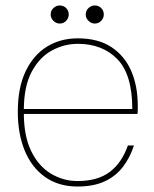

<svg xmlns="http://www.w3.org/2000/svg" viewBox="-20 -669 562 701"><path d="M263 12Q194 12 145 -22.5Q96 -57 70.5 -118.5Q45 -180 45 -261Q45 -349 73.5 -408.5Q102 -468 151 -498.5Q200 -529 264 -529Q339 -529 387.5 -496.5Q436 -464 459.5 -409Q483 -354 483 -283Q483 -274 483 -268Q483 -262 482 -253H56V-271H463Q463 -397 408.5 -453Q354 -509 264 -509Q215 -509 170 -485Q125 -461 96 -407.5Q67 -354 67 -266V-257Q67 -172 94 -117Q121 -62 166 -35Q211 -8 263 -8Q337 -8 381 -41.5Q425 -75 447 -138H469Q455 -94 429 -60Q403 -26 362.5 -7Q322 12 263 12ZM198 -583Q185 -583 175 -593Q165 -603 165 -616Q165 -630 175 -639.5Q185 -649 198 -649Q212 -649 221.5 -639.5Q231 -630 231 -616Q231 -603 221.5 -593Q212 -583 198 -583ZM326 -583Q313 -583 303 -593Q293 -603 293 -616Q293 -630 303 -639.5Q313 -649 326 -649Q340 -649 349.5 -639.5Q359 -630 359 -616Q359 -603 349.5 -593Q340 -583 326 -583Z"/></svg>

Font: DM Sans 11pt Thin
Style: Regular
Weight: 250
Version: Version 4.004;gftools[0.9.30]